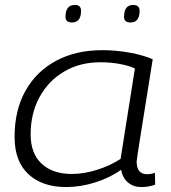

<svg xmlns="http://www.w3.org/2000/svg" viewBox="-20 -747 693 777"><path d="M551 10Q520 10 498 -8.5Q476 -27 470 -60Q426 -28 366 -9Q306 10 248 10Q151 10 95 -42Q39 -94 39 -193Q39 -301 83 -379.5Q127 -458 207 -501Q287 -544 394 -544Q449 -544 504.5 -534Q560 -524 598 -507Q567 -313 550 -206.5Q533 -100 533 -94Q533 -42 575 -42Q592 -42 607 -48L608 0Q583 10 551 10ZM468 -104 526 -470Q499 -482 463 -488.5Q427 -495 386 -495Q304 -495 240.5 -458Q177 -421 140.5 -355Q104 -289 104 -203Q104 -126 148.5 -84.5Q193 -43 271 -43Q320 -43 373.5 -60Q427 -77 468 -104ZM508 -656Q481 -656 482 -681Q483 -727 519 -727Q546 -727 545 -701Q544 -656 508 -656ZM271 -656Q244 -656 245 -681Q246 -727 283 -727Q309 -727 308 -701Q307 -656 271 -656Z"/></svg>

Font: Georama Expanded Light
Style: Italic
Weight: 300
Width: 7
Italic angle: -9°
Designer: Jean-Baptiste Levee
Foundry: Production Type
Version: Version 1.000